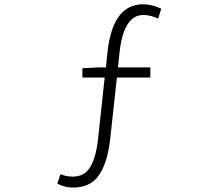

<svg xmlns="http://www.w3.org/2000/svg" viewBox="-20 -762 1040 891"><path d="M728.5 -721.7 713.9 -675.8Q678.7 -692.4 645.5 -692.4Q554.7 -692.4 535.2 -522.5L527.3 -449.2H677.7V-402.3H522.5L491.2 -115.2Q478.5 -5.9 439 51.3Q399.4 108.4 319.3 108.4Q278.3 108.4 246.1 89.8L260.7 45.9Q284.2 57.6 318.4 57.6Q373 57.6 399.9 11.2Q426.8 -35.2 435.5 -122.1L465.8 -402.3H362.3V-445.3L436.5 -449.2H471.7L478.5 -517.6Q502 -742.2 644.5 -742.2Q683.6 -742.2 728.5 -721.7Z"/></svg>

Font: Gen Shin Gothic Monospace Light
Style: Regular
Weight: 300
Designer: [Source Han Sans]
Ryoko NISHIZUKA  (kana & ideographs); Paul D. Hunt (Latin, Greek & Cyrillic); Wenlong ZHANG  (bopomofo
Version: Version 1.002.20150607